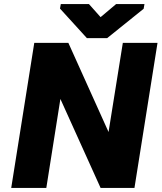

<svg xmlns="http://www.w3.org/2000/svg" viewBox="-20 -921 792 941"><path d="M35 0H207L276 -436L473 0H639L752 -711H582L512 -274L315 -711H148ZM274 -879 406 -734H505L684 -878L688 -901H549L473 -837L416 -901H278Z"/></svg>

Font: Asimov Pro
Style: UltObl
Weight: 900
Designer: Google
Version: Version 2.000980; 2014